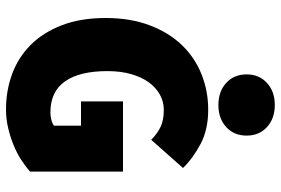

<svg xmlns="http://www.w3.org/2000/svg" viewBox="-168 -756 936 640"><g transform="rotate(90 300.0 -436.0)"><path d="M345 12Q282 12 226.5 -8.5Q171 -29 129.5 -70.5Q88 -112 64 -174.5Q40 -237 40 -320Q40 -402 64 -466Q88 -530 129.5 -573.5Q171 -617 227 -639.5Q283 -662 346 -662Q412 -662 460 -636.5Q508 -611 540 -578L446 -472Q426 -492 403.5 -503Q381 -514 346 -514Q319 -514 295.5 -501Q272 -488 254.5 -464Q237 -440 227 -405Q217 -370 217 -326Q217 -234 251 -185Q285 -136 355 -136Q367 -136 379 -139Q391 -142 399 -148V-238H318V-378H552V-68Q535 -53 512.5 -38.5Q490 -24 463 -13Q436 -2 406 5Q376 12 345 12ZM330 -696Q285 -696 256.5 -722Q228 -748 228 -790Q228 -832 256.5 -858Q285 -884 330 -884Q375 -884 403.5 -858Q432 -832 432 -790Q432 -748 403.5 -722Q375 -696 330 -696Z"/></g></svg>

Font: Source Code Pro Black
Style: Regular
Weight: 900
Monospace: yes
Designer: Paul D. Hunt, Teo Tuominen
Foundry: Adobe Systems Incorporated
Version: Version 2.030;PS 1.000;hotconv 16.6.51;makeotf.lib2.5.65220